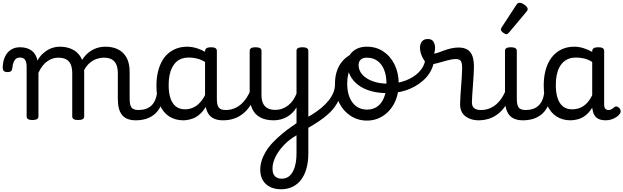

<svg xmlns="http://www.w3.org/2000/svg" viewBox="-75 -859 4539 1398"><path d="M161 15Q140 15 129.5 8.5Q119 2 119 -11V-369Q119 -411 106 -425.5Q93 -440 70 -440Q53 -440 41.5 -431Q30 -422 23.5 -405Q17 -388 15 -365Q14 -349 6 -341.5Q-2 -334 -20 -334Q-36 -334 -46 -341Q-56 -348 -55 -374Q-53 -417 -37.5 -448.5Q-22 -480 5.5 -497.5Q33 -515 70 -515Q98 -515 119 -508.5Q140 -502 156 -490Q172 -478 182 -460.5Q192 -443 197 -422L198 -418Q214 -447 234 -466Q254 -485 275.5 -497Q297 -509 319 -514Q341 -519 360 -519Q411 -519 451 -500Q491 -481 514.5 -440.5Q538 -400 538 -334V-11Q538 2 527 8.5Q516 15 494 15Q472 15 461.5 8.5Q451 2 451 -11V-326Q451 -362 441 -387.5Q431 -413 408.5 -426Q386 -439 348 -439Q330 -439 311 -433.5Q292 -428 272.5 -415Q253 -402 236 -381Q219 -360 205 -329V-11Q205 2 194 8.5Q183 15 161 15ZM914 17Q880 17 855 7.5Q830 -2 814 -21.5Q798 -41 790.5 -70.5Q783 -100 783 -140V-326Q783 -361 773 -386.5Q763 -412 740.5 -425.5Q718 -439 681 -439Q655 -439 628.5 -430Q602 -421 578 -400.5Q554 -380 535.5 -345Q517 -310 506 -259H480Q480 -316 495.5 -363.5Q511 -411 539.5 -446Q568 -481 607 -500Q646 -519 693 -519Q744 -519 783.5 -500Q823 -481 846 -440.5Q869 -400 869 -334V-140Q869 -95 882.5 -76.5Q896 -58 933 -58Q947 -58 953.5 -46.5Q960 -35 958.5 -20.5Q957 -6 946 5.5Q935 17 914 17Z M914 17Q900 17 893.5 5.5Q887 -6 888.5 -20.5Q890 -35 901 -46.5Q912 -58 933 -58Q963 -58 986.5 -66Q1010 -74 1027 -90Q1044 -106 1054.5 -130Q1065 -154 1069 -186Q1071 -201 1084 -205.5Q1097 -210 1109.5 -205.5Q1122 -201 1120 -186Q1116 -133 1099 -94.5Q1082 -56 1055 -31.5Q1028 -7 992.5 5Q957 17 914 17Z M1259 17Q1202 17 1158 -10.5Q1114 -38 1089 -94Q1064 -150 1064 -235Q1064 -287 1074 -331Q1084 -375 1102.5 -410Q1121 -445 1148.5 -469Q1176 -493 1211 -506Q1246 -519 1288 -519Q1329 -519 1372 -503Q1415 -487 1449 -461V-386Q1409 -418 1372.5 -429Q1336 -440 1297 -440Q1271 -440 1248.5 -432Q1226 -424 1208.5 -408Q1191 -392 1178.5 -368Q1166 -344 1159.5 -312Q1153 -280 1153 -239Q1153 -184 1166 -144.5Q1179 -105 1205.5 -84Q1232 -63 1272 -63Q1308 -63 1339.5 -79.5Q1371 -96 1397.5 -132.5Q1424 -169 1443 -229L1459 -168Q1436 -91 1402.5 -51Q1369 -11 1331.5 3Q1294 17 1259 17ZM1549 17Q1515 17 1490 7.5Q1465 -2 1449 -21.5Q1433 -41 1425.5 -70.5Q1418 -100 1418 -140V-486Q1418 -501 1429 -508Q1440 -515 1462 -515Q1483 -515 1493.5 -508.5Q1504 -502 1504 -488V-140Q1504 -95 1517.5 -76.5Q1531 -58 1568 -58Q1577 -58 1581.5 -46.5Q1586 -35 1584.5 -20.5Q1583 -6 1574.5 5.5Q1566 17 1549 17Z M1549 17Q1535 17 1528.5 5.5Q1522 -6 1523.5 -20.5Q1525 -35 1536 -46.5Q1547 -58 1568 -58Q1601 -58 1629 -69Q1657 -80 1680 -100Q1703 -120 1720.5 -147Q1738 -174 1750 -205Q1756 -220 1767.5 -218.5Q1779 -217 1787.5 -207Q1796 -197 1793 -186Q1778 -138 1754.5 -100.5Q1731 -63 1700.5 -36.5Q1670 -10 1632 3.5Q1594 17 1549 17Z M1972 519Q1903 519 1861.5 481.5Q1820 444 1820 376Q1820 344 1830 311.5Q1840 279 1860 245.5Q1880 212 1911 179Q1942 146 1982 113Q1999 99 2015.5 86.5Q2032 74 2049.5 62Q2067 50 2084 38V-77Q2071 -55 2053.5 -37.5Q2036 -20 2015 -8Q1994 4 1969.5 10.5Q1945 17 1918 17Q1860 17 1821 -3.5Q1782 -24 1762.5 -64.5Q1743 -105 1743 -166V-489Q1743 -502 1753.5 -508.5Q1764 -515 1785 -515Q1807 -515 1818 -508.5Q1829 -502 1829 -489V-166Q1829 -131 1840 -107Q1851 -83 1873.5 -71Q1896 -59 1929 -59Q1957 -59 1981 -68Q2005 -77 2024.5 -92.5Q2044 -108 2059 -130Q2074 -152 2084 -177V-489Q2084 -502 2094.5 -508.5Q2105 -515 2127 -515Q2148 -515 2159 -508.5Q2170 -502 2170 -489V258Q2170 320 2156 369Q2142 418 2116.5 451Q2091 484 2054 501.5Q2017 519 1972 519ZM1977 442Q2011 442 2034.5 420.5Q2058 399 2071 357.5Q2084 316 2084 255V126Q2070 134 2058 142.5Q2046 151 2035.5 158.5Q2025 166 2014 176Q1988 200 1968.5 224.5Q1949 249 1936 273Q1923 297 1916 321Q1909 345 1909 369Q1909 392 1916.5 408.5Q1924 425 1939.5 433.5Q1955 442 1977 442Z M2152 82Q2141 88 2131.5 80.5Q2122 73 2117 59.5Q2112 46 2114 33Q2116 20 2126 15Q2165 -5 2201 -27.5Q2237 -50 2267 -75.5Q2297 -101 2318.5 -128Q2340 -155 2352 -184Q2364 -213 2364 -243Q2364 -257 2376.5 -261.5Q2389 -266 2401.5 -261.5Q2414 -257 2414 -243Q2414 -199 2403 -162Q2392 -125 2370 -92Q2348 -59 2316.5 -30Q2285 -1 2243.5 26.5Q2202 54 2152 82Z M2597 19Q2530 19 2477 -16Q2424 -51 2394 -111.5Q2364 -172 2364 -250Q2364 -303 2380 -347.5Q2396 -392 2428 -424.5Q2460 -457 2509 -475.5Q2558 -494 2624 -494Q2637 -494 2640.5 -483Q2644 -472 2639.5 -461Q2635 -450 2622 -450Q2591 -450 2564.5 -441Q2538 -432 2517.5 -415Q2497 -398 2482.5 -374Q2468 -350 2460.5 -318.5Q2453 -287 2453 -250Q2453 -192 2470.5 -149.5Q2488 -107 2520.5 -84Q2553 -61 2597 -61Q2630 -61 2656.5 -74Q2683 -87 2701 -112Q2719 -137 2729 -172Q2739 -207 2739 -250Q2739 -308 2722 -350.5Q2705 -393 2673 -416Q2641 -439 2597 -439Q2578 -439 2569 -451Q2560 -463 2560 -479Q2560 -495 2569 -507Q2578 -519 2597 -519Q2664 -519 2716 -484.5Q2768 -450 2798 -389Q2828 -328 2828 -250Q2828 -203 2817 -162Q2806 -121 2785 -88Q2764 -55 2735.5 -31Q2707 -7 2672 6Q2637 19 2597 19Z M2745 -181Q2679 -181 2625.5 -196Q2572 -211 2533.5 -240Q2495 -269 2474.5 -309Q2454 -349 2454 -398Q2454 -424 2464.5 -446Q2475 -468 2494 -484.5Q2513 -501 2538.5 -510Q2564 -519 2595 -519Q2614 -519 2623.5 -507Q2633 -495 2633 -479Q2633 -463 2623.5 -451Q2614 -439 2595 -439Q2567 -439 2551.5 -425Q2536 -411 2536 -385Q2536 -346 2563.5 -315.5Q2591 -285 2639 -267.5Q2687 -250 2748 -250Q2819 -250 2878 -272.5Q2937 -295 2975 -333.5Q3013 -372 3021 -421Q3023 -434 3039.5 -438Q3056 -442 3072 -438Q3088 -434 3086 -421Q3078 -352 3031 -298Q2984 -244 2910 -212.5Q2836 -181 2745 -181Z M3406 17Q3383 17 3360 10.5Q3337 4 3317.5 -9.5Q3298 -23 3286.5 -45.5Q3275 -68 3275 -100Q3275 -125 3277.5 -159Q3280 -193 3282.5 -230.5Q3285 -268 3287.5 -302Q3290 -336 3290 -361Q3290 -400 3280.5 -414.5Q3271 -429 3245 -429Q3217 -429 3181 -419Q3145 -409 3111 -399.5Q3077 -390 3056 -390Q3038 -390 3021.5 -409.5Q3005 -429 2994 -457.5Q2983 -486 2983 -513Q2983 -531 2989.5 -545Q2996 -559 3008.5 -567Q3021 -575 3039 -575Q3070 -575 3081.5 -555Q3093 -535 3093 -510Q3093 -499 3091 -488Q3089 -477 3086 -469Q3096 -469 3114.5 -475.5Q3133 -482 3157 -491Q3181 -500 3208.5 -506.5Q3236 -513 3263 -513Q3303 -513 3328 -498Q3353 -483 3364.5 -451.5Q3376 -420 3376 -369Q3376 -346 3373.5 -310.5Q3371 -275 3368.5 -237Q3366 -199 3363.5 -166Q3361 -133 3361 -115Q3361 -84 3378 -71Q3395 -58 3425 -58Q3439 -58 3446 -46.5Q3453 -35 3451.5 -20.5Q3450 -6 3439 5.5Q3428 17 3406 17Z M3408 17Q3394 17 3387.5 5.5Q3381 -6 3382.5 -20.5Q3384 -35 3395 -46.5Q3406 -58 3427 -58Q3460 -58 3488 -69Q3516 -80 3539 -100Q3562 -120 3579.5 -147Q3597 -174 3609 -205Q3615 -220 3626.5 -218.5Q3638 -217 3646.5 -207Q3655 -197 3652 -186Q3637 -138 3613.5 -100.5Q3590 -63 3559.5 -36.5Q3529 -10 3491 3.5Q3453 17 3408 17Z M3733 17Q3699 17 3674 7.5Q3649 -2 3633 -21.5Q3617 -41 3609.5 -70.5Q3602 -100 3602 -140V-489Q3602 -502 3612.5 -508.5Q3623 -515 3644 -515Q3666 -515 3677 -508.5Q3688 -502 3688 -489V-140Q3688 -95 3701.5 -76.5Q3715 -58 3752 -58Q3766 -58 3773 -46.5Q3780 -35 3778.5 -20.5Q3777 -6 3766 5.5Q3755 17 3733 17Z M3733 17Q3719 17 3712.5 5.5Q3706 -6 3707.5 -20.5Q3709 -35 3720 -46.5Q3731 -58 3752 -58Q3782 -58 3805.5 -66Q3829 -74 3846 -90Q3863 -106 3873.5 -130Q3884 -154 3888 -186Q3890 -201 3903 -205.5Q3916 -210 3928.5 -205.5Q3941 -201 3939 -186Q3935 -133 3918 -94.5Q3901 -56 3874 -31.5Q3847 -7 3811.5 5Q3776 17 3733 17Z M3613 -610Q3602 -610 3587 -622Q3572 -634 3572 -644Q3572 -647 3573 -650Q3574 -653 3578 -660L3685 -824Q3690 -832 3695.5 -835.5Q3701 -839 3709 -839Q3719 -839 3732.5 -831.5Q3746 -824 3756.5 -813.5Q3767 -803 3767 -794Q3767 -787 3764.5 -782.5Q3762 -778 3755 -770L3632 -623Q3620 -610 3613 -610Z M4079 17Q4022 17 3978 -10.5Q3934 -38 3909 -94Q3884 -150 3884 -235Q3884 -287 3893.5 -331Q3903 -375 3922 -410Q3941 -445 3968 -469Q3995 -493 4030 -506Q4065 -519 4107 -519Q4139 -519 4173 -508.5Q4207 -498 4237 -481V-486Q4237 -501 4248 -508Q4259 -515 4281 -515Q4303 -515 4313.5 -508.5Q4324 -502 4324 -488V-96Q4324 -83 4328 -74.5Q4332 -66 4339 -62Q4346 -58 4355 -58Q4365 -58 4371.5 -60.5Q4378 -63 4384.5 -68Q4391 -73 4400 -80Q4407 -86 4416 -83.5Q4425 -81 4434 -73Q4443 -63 4444 -52Q4445 -41 4440 -33Q4429 -17 4412 -6Q4395 5 4375.5 11Q4356 17 4336 17Q4313 17 4296 12Q4279 7 4267 -3.5Q4255 -14 4248.5 -29Q4242 -44 4239 -63Q4239 -64 4238 -67.5Q4237 -71 4237 -75Q4214 -38 4187.5 -18Q4161 2 4133 9.5Q4105 17 4079 17ZM3972 -239Q3972 -184 3985 -144.5Q3998 -105 4024.5 -84Q4051 -63 4091 -63Q4120 -63 4146.5 -73Q4173 -83 4196 -106Q4219 -129 4237 -166V-408Q4206 -427 4177 -433.5Q4148 -440 4116 -440Q4090 -440 4068 -432Q4046 -424 4028 -408Q4010 -392 3997.5 -368Q3985 -344 3978.5 -312Q3972 -280 3972 -239Z"/></svg>

Font: Playwrite ES Deco
Style: Regular
Weight: 400
Designer: Veronika Burian, José Scaglione
Foundry: TypeTogether
Version: Version 1.002